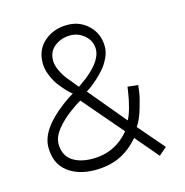

<svg xmlns="http://www.w3.org/2000/svg" viewBox="-106 -798 890 922"><g transform="rotate(-15 338.5 -337.0)"><path d="M504.9 -138.2 615.2 -9.8 576.2 23.9 479 -90.8Q432.1 -36.6 378.9 -13.4Q325.7 9.8 259.8 9.8Q175.8 9.8 122.8 -31.5Q69.8 -72.8 69.8 -153.8Q69.8 -242.2 195.8 -336.9Q228.5 -361.3 250 -373Q242.7 -377.4 227.3 -393.1Q211.9 -408.7 193.4 -432.1Q174.8 -455.6 161.4 -488Q147.9 -520.5 147.9 -550.8Q147.9 -618.2 194.6 -658.2Q241.2 -698.2 309.1 -698.2Q371.6 -698.2 414.3 -656.2Q457 -614.3 457 -550.8Q457 -524.4 443.6 -496.1Q430.2 -467.8 412.4 -447Q394.5 -426.3 372.8 -407Q351.1 -387.7 337.9 -378.4Q324.7 -369.1 317.4 -364.7L471.2 -180.2Q483.4 -201.2 493.7 -240.2Q503.9 -279.3 507.8 -308.1L512.2 -336.9L564 -331.1Q562.5 -316.9 559.3 -294.4Q556.2 -272 541 -220.2Q525.9 -168.5 504.9 -138.2ZM199.2 -549.8Q199.2 -526.9 212.4 -499Q225.6 -471.2 241.5 -451.7Q257.3 -432.1 271.5 -415.5Q285.6 -398.9 286.6 -396.5Q287.1 -397 300 -406Q313 -415 325.2 -424.1Q337.4 -433.1 354 -448.7Q370.6 -464.4 382.8 -479.2Q395 -494.1 403.6 -513.4Q412.1 -532.7 412.1 -550.8Q412.1 -591.3 380.9 -618.7Q349.6 -646 310.1 -646Q265.6 -646 232.4 -620.6Q199.2 -595.2 199.2 -549.8ZM262.2 -45.9Q373.5 -45.9 445.8 -132.8L275.9 -331.1Q252.4 -318.4 220.2 -293.9Q179.7 -264.2 150.4 -227.8Q121.1 -191.4 121.1 -155.8Q121.1 -131.3 129.2 -112.1Q137.2 -92.8 150.6 -80.6Q164.1 -68.4 182.6 -60.3Q201.2 -52.2 220.7 -49.1Q240.2 -45.9 262.2 -45.9Z"/></g></svg>

Font: HK Grotesk Light
Style: Regular
Weight: 300
Designer: Alfredo Marco Pradil and Stefan Peev
Foundry: Hanken Design Co.
Version: Version 1.045;PS 001.045;hotconv 1.0.88;makeotf.lib2.5.64775